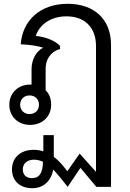

<svg xmlns="http://www.w3.org/2000/svg" viewBox="-20 -646 685 1010"><path d="M150 344C209 344 249 306 260 246C283 270 308 301 336 337L403 237L487 337H564V-411C564 -544 476 -626 336 -626C190 -626 98 -537 89 -413C137 -411 182 -404 207 -395C169 -376 146 -331 146 -282V-201H137C77 -201 29 -158 29 -95C29 -33 75 11 138 11C202 11 249 -32 249 -95C249 -126 240 -152 220 -171V-284C220 -331 243 -373 296 -388V-404C272 -431 221 -452 168 -457C190 -521 251 -560 330 -560C425 -560 485 -502 485 -404V258L399 162L334 255C313 226 290 199 263 179V65H208V150C192 145 175 142 157 142C92 142 43 180 43 245C43 303 82 344 150 344ZM86 -95C86 -125 108 -144 135 -144C164 -144 185 -125 185 -95C185 -65 164 -46 135 -46C108 -46 86 -65 86 -95ZM100 245C100 215 122 194 159 194C175 194 191 198 206 205C205 266 186 291 148 291C118 291 100 274 100 245Z"/></svg>

Font: TPK Tissa Web Quiz
Style: Regular
Weight: 400
Designer: Jacques Le Bailly, Suppakit Chalermlarp | Katatrad Co.,Ltd.
Foundry: Jacques Le Bailly, Cadson Demak Co.,Ltd.
Version: Version 5.000;Glyphs 3.1.2 (3151)